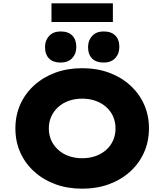

<svg xmlns="http://www.w3.org/2000/svg" viewBox="-20 -1130 993 1160"><path d="M477 10Q388 10 314.5 -17Q241 -44 186.5 -93.5Q132 -143 102.5 -209Q73 -275 73 -354Q73 -433 102.5 -499Q132 -565 186.5 -614.5Q241 -664 314.5 -691Q388 -718 477 -718Q565 -718 638.5 -691Q712 -664 766.5 -614.5Q821 -565 850.5 -499Q880 -433 880 -355Q880 -276 850.5 -209.5Q821 -143 766.5 -93.5Q712 -44 638.5 -17Q565 10 477 10ZM477 -174Q520 -174 557 -187Q594 -200 621.5 -224.5Q649 -249 663.5 -282Q678 -315 678 -354Q678 -393 663.5 -426Q649 -459 621.5 -483.5Q594 -508 557 -521Q520 -534 477 -534Q433 -534 396 -521Q359 -508 331.5 -483Q304 -458 289.5 -425.5Q275 -393 275 -354Q275 -315 289.5 -282.5Q304 -250 331.5 -225Q359 -200 396 -187Q433 -174 477 -174ZM606 -752Q561 -752 536.5 -776.5Q512 -801 512 -846Q512 -886 537 -913Q562 -940 606 -940Q652 -940 676.5 -915.5Q701 -891 701 -846Q701 -805 676 -778.5Q651 -752 606 -752ZM346 -752Q301 -752 276.5 -776.5Q252 -801 252 -846Q252 -886 277 -913Q302 -940 346 -940Q392 -940 416.5 -915.5Q441 -891 441 -846Q441 -805 416 -778.5Q391 -752 346 -752ZM291 -997V-1110H662V-997Z"/></svg>

Font: Lexend Exa ExtraBold
Style: Regular
Weight: 800
Designer: Bonnie Shaver-Troup, Thomas Jockin
Foundry: Lexend
Version: Version 1.007